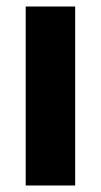

<svg xmlns="http://www.w3.org/2000/svg" viewBox="-20 -570 311 590"><path d="M211 0V-550H59V0Z"/></svg>

Font: Noto Sans Khmer Condensed ExtraBold
Style: Regular
Weight: 800
Width: 3
Designer: Danh Hong and the Monotype Design Team
Foundry: Monotype Imaging Inc.
Version: Version 2.004